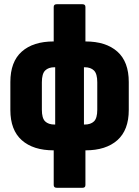

<svg xmlns="http://www.w3.org/2000/svg" viewBox="-20 -703 658 908"><path d="M234 8Q137 8 83 -40Q29 -88 29 -183V-315Q29 -411 83 -459Q137 -507 234 -507H384Q481 -507 535 -459Q589 -411 589 -315V-183Q589 -88 535 -40Q481 8 384 8ZM238 -114H380Q409 -114 424.5 -129Q440 -144 440 -184V-314Q440 -354 424.5 -369.5Q409 -385 380 -385H238Q209 -385 193.5 -369.5Q178 -354 178 -314V-184Q178 -144 193.5 -129Q209 -114 238 -114ZM248 185Q234 185 234 172V-25L241 -66V-426L234 -473V-670Q234 -683 248 -683H370Q384 -683 384 -670V-473L377 -426V-66L384 -25V172Q384 185 371 185Z"/></svg>

Font: Sofia Sans Condensed Black
Style: Regular
Weight: 900
Designer: Botio Nikoltchev, Ani Petrova
Foundry: lettersoup
Version: Version 4.101